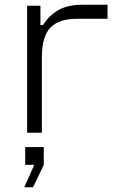

<svg xmlns="http://www.w3.org/2000/svg" viewBox="-20 -558 505 807"><path d="M94 0V-534H150V-453H161Q188 -495 227 -516.5Q266 -538 325 -538H432V-479H303Q227 -479 191.5 -441.5Q156 -404 156 -318V0ZM82 229 124 135H86V60H164V135L119 229Z"/></svg>

Font: Mozilla Text ExtraLight
Style: Regular
Weight: 200
Designer: Studio DRAMA
Foundry: Studio DRAMA
Version: Version 1.000